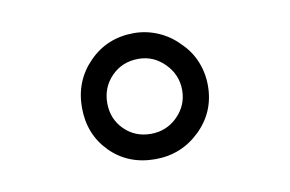

<svg xmlns="http://www.w3.org/2000/svg" viewBox="-42 -681 584 387"><g transform="rotate(-10 250.0 -487.0)"><path d="M250 -616.2Q275.4 -616.2 299.3 -606Q323.2 -595.7 340.8 -577.1Q359.4 -559.6 369.1 -536.1Q378.9 -512.7 378.9 -486.3Q378.9 -432.6 340.8 -395.5Q302.7 -358.4 249 -358.4Q193.4 -358.4 157.2 -395Q121.1 -431.6 121.1 -486.3Q121.1 -541 158.2 -578.6Q195.3 -616.2 250 -616.2ZM250 -563.5Q216.8 -563.5 194.8 -541Q172.9 -518.6 172.9 -486.3Q172.9 -454.1 194.8 -432.1Q216.8 -410.2 249 -410.2Q281.2 -410.2 303.7 -432.6Q326.2 -455.1 326.2 -486.3Q326.2 -517.6 303.7 -540.5Q281.2 -563.5 250 -563.5Z"/></g></svg>

Font: BabelStone Irk Bitig Colour
Style: Regular
Weight: 400
Designer: Andrew West
Foundry: BabelStone
Version: Version 1.03 June 7, 2023